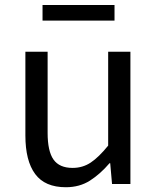

<svg xmlns="http://www.w3.org/2000/svg" viewBox="-20 -756 647 789"><path d="M250.7 13.4Q164.6 13.4 124.5 -40.9Q84.3 -95.1 84.3 -199.3V-543.4H175.7V-210.3Q175.7 -134.6 199.9 -100.3Q224.2 -66 278.3 -66Q319.9 -66 353 -88.1Q386 -110.1 424.5 -157.6V-543.4H515.9V0H440.4L432.9 -85.3H430.1Q392.1 -40.9 349.5 -13.7Q306.9 13.4 250.7 13.4ZM154.8 -671.3V-735.5H450.6V-671.3Z"/></svg>

Font: Noto Sans KR Thin
Style: Regular
Weight: 100
Designer: Ryoko NISHIZUKA 西塚涼子 (kana, bopomofo & ideographs); Paul D. Hunt (Latin, Greek & Cyrillic); Sandoll Communications 산돌커뮤니
Foundry: Adobe
Version: Version 2.004-H2;hotconv 1.0.118;makeotfexe 2.5.65603